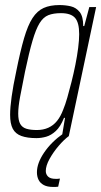

<svg xmlns="http://www.w3.org/2000/svg" viewBox="-20 -538 400 759"><path d="M124 8Q88 8 64.5 -0.5Q41 -9 30.5 -29Q20 -49 20 -84Q20 -113 26 -156Q32 -199 44 -255Q60 -335 75 -386.5Q90 -438 108.5 -466.5Q127 -495 152.5 -506.5Q178 -518 215 -518Q239 -518 260 -513Q281 -508 295 -490.5Q309 -473 309 -435H313L333 -510H360L252 0H225L237 -72H233Q219 -37 200.5 -20Q182 -3 162.5 2.5Q143 8 124 8ZM126 -24Q151 -24 171 -33Q191 -42 205.5 -60Q220 -78 230 -105Q238 -124 246 -152Q254 -180 262.5 -213.5Q271 -247 278 -282Q285 -317 289 -348.5Q293 -380 293 -403Q293 -449 276.5 -467.5Q260 -486 221 -486Q191 -486 171 -478Q151 -470 136.5 -446.5Q122 -423 108.5 -377Q95 -331 79 -255Q67 -196 59.5 -155.5Q52 -115 52 -89Q52 -62 60 -48Q68 -34 84.5 -29Q101 -24 126 -24ZM190 201Q167 201 153 193.5Q139 186 132.5 173Q126 160 126 143Q126 107 154.5 65Q183 23 230 -10L252 0Q233 14 212 38.5Q191 63 176 90Q161 117 161 138Q161 151 170 160Q179 169 200 169Q203 169 206.5 169Q210 169 217 168L210 200Q204 201 199.5 201Q195 201 190 201Z"/></svg>

Font: Saira ExtraCondensed Thin
Style: Italic
Weight: 250
Width: 2
Italic angle: -12°
Designer: Hector Gatti with collaboration of the Omnibus-Type team
Foundry: Omnibus-Type
Version: Version 1.101